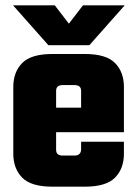

<svg xmlns="http://www.w3.org/2000/svg" viewBox="-20 -702 511 722"><path d="M191 -360V-139Q191 -128 197 -122.5Q203 -117 216 -117H245V0H177Q97 0 63.5 -34Q30 -68 30 -124V-375Q30 -431 63.5 -465Q97 -499 177 -499H244V-382H216Q203 -382 197 -376.5Q191 -371 191 -360ZM285 -227V-360Q285 -371 279 -376.5Q273 -382 260 -382H239V-499H299Q379 -499 412.5 -465Q446 -431 446 -375V-227ZM285 -141V-169H446V-124Q446 -68 412.5 -34Q379 0 299 0H239V-117H260Q273 -117 279 -123.5Q285 -130 285 -141ZM446 -297V-205H71V-297ZM162 -532 29 -682H186L239 -613L292 -682H449L316 -532Z"/></svg>

Font: Teko Variable Light
Style: Regular
Weight: 300
Designer: Manushi Parikh, Jonny Pinhorn
Foundry: Indian Type Foundry
Version: Version 3.000